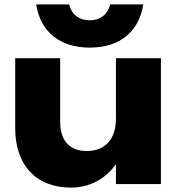

<svg xmlns="http://www.w3.org/2000/svg" viewBox="-20 -835 817 871"><path d="M710 0V-571H506V-297C506 -204 458 -150 373 -150C296 -150 253 -197 253 -281V-571H49V-252C49 -88 142 16 302 16C383 16 456 -20 506 -90V0ZM144 -815C163 -693 249 -619 387 -619C525 -619 611 -693 630 -815H480C469 -770 435 -743 387 -743C338 -743 304 -770 294 -815Z"/></svg>

Font: Bounded
Style: Bold
Weight: 700
Designer: Vlad Churkin
Version: Version 3.0